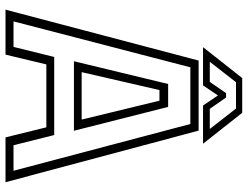

<svg xmlns="http://www.w3.org/2000/svg" viewBox="-121 -777 898 696"><g transform="rotate(90 328.0 -429.0)"><path d="M15 0 199.5 -700H453.5L640.5 0H478L441.5 -148H213.5L178 0ZM57.5 -29H150L186.5 -176.5H469.5L506.5 -29H599L429.5 -670H224ZM202 -248 284.5 -589.5H367.5L454 -248ZM241.5 -276H413.5L345 -558H306.5ZM263 -858H389L501 -716H362.5L326 -770L289.5 -716H151ZM278 -835.5 204 -740.5H277L317.5 -799.5H333.5L374.5 -740.5H447.5L373.5 -835.5Z"/></g></svg>

Font: Tourney Thin Light
Style: Regular
Weight: 300
Version: Version 1.015